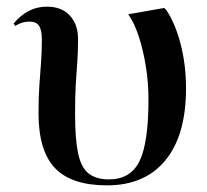

<svg xmlns="http://www.w3.org/2000/svg" viewBox="-20 -544 624 578"><path d="M302 14Q195 14 145.5 -38Q96 -90 96 -203Q96 -251 98.5 -287Q101 -323 103.5 -355Q106 -387 106 -425Q106 -454 97.5 -466.5Q89 -479 68 -479Q46 -479 26 -466L21 -473Q63 -524 121 -524Q165 -524 190 -497.5Q215 -471 215 -426Q215 -387 212.5 -355.5Q210 -324 208 -288.5Q206 -253 206 -201Q206 -126 215 -83Q224 -40 246.5 -22Q269 -4 308 -4Q373 -4 400 -59Q427 -114 427 -246Q427 -295 419 -344.5Q411 -394 397.5 -435Q384 -476 366 -501L474 -520L480 -515Q508 -473 524 -410.5Q540 -348 540 -278Q540 -137 478 -61.5Q416 14 302 14Z"/></svg>

Font: Literata 72pt Medium
Style: Regular
Weight: 500
Designer: Latin by Veronika Burian and Jose Scaglione. Greek by Irene Vlachou. Cyrillic by Vera Evstafieva.
Foundry: TypeTogether
Version: Version 3.002